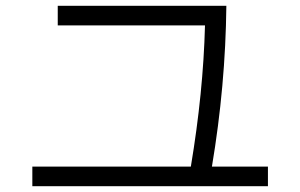

<svg xmlns="http://www.w3.org/2000/svg" viewBox="-20 -710 1040 665"><path d="M908 -133V-65H92V-133H641Q684 -390 690 -622H180V-690H764Q761 -413 714 -133Z"/></svg>

Font: IBM Plex Sans SC
Style: Regular
Weight: 400
Designer: Mike Abbink; Paul van der Laan; Pieter van Rosmalen; Eunyou Noh; Wujin Sim; Chorong Kim; Dohee Lee; Yejin We; Jinhee Kim
Foundry: Sandoll Inc.
Version: Version 1.000